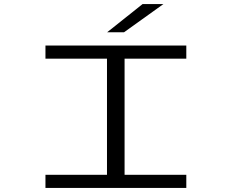

<svg xmlns="http://www.w3.org/2000/svg" viewBox="-20 -924 1140 944"><path d="M203.5 0V-64.5H506V-635.5H203.5V-700H896V-635.5H592.5V-64.5H896V0ZM590 -765.5H507L681 -904H783.5Z"/></svg>

Font: Trispace Expanded Light
Style: Regular
Weight: 300
Width: 7
Designer: Tyler Finck
Foundry: Etcetera Type Company
Version: Version 1.210; ttfautohint (v1.8.3)